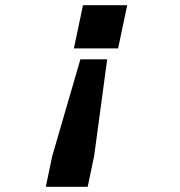

<svg xmlns="http://www.w3.org/2000/svg" viewBox="-20 -574 690 738"><path d="M299 -554H469L434 -388H264ZM392 -346 342 25 317 144H156L181 25L289 -346Z"/></svg>

Font: Azeret Mono Thin SemiBold
Style: Italic
Weight: 600
Italic angle: -12°
Version: Version 1.002